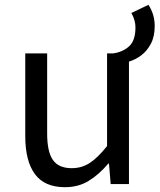

<svg xmlns="http://www.w3.org/2000/svg" viewBox="-20 -765 663 798"><path d="M526 -711 597 -745Q623 -705 623 -657Q623 -613 607 -583Q591 -553 567 -535Q543 -517 516 -509V0H440L433 -85H430Q392 -40 349 -13.5Q306 13 250 13Q165 13 125 -41.5Q85 -96 85 -199V-543H176V-210Q176 -134 200 -100Q224 -66 278 -66Q320 -66 353.5 -88Q387 -110 425 -158V-543H449Q489 -548 516 -572Q543 -596 543 -651Q543 -681 526 -711Z"/></svg>

Font: Noto Sans CJK KR Regular (TTF)
Style: Regular
Weight: 400
Designer: Ryoko NISHIZUKA 西塚涼子 (kana & ideographs); Paul D. Hunt (Latin, Greek & Cyrillic); Wenlong ZHANG 张文龙 (bopomofo); Sandoll 
Foundry: Adobe Systems Incorporated
Version: Version 1.004;PS 1.004;hotconv 1.0.82;makeotf.lib2.5.63406